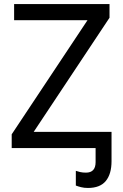

<svg xmlns="http://www.w3.org/2000/svg" viewBox="-20 -734 612 952"><path d="M416 198Q397 198 381.5 194Q366 190 356 186V113Q364 116 377 119Q390 122 406 122Q454 122 454 70V0H38V-68L414 -634H50V-714H523V-646L147 -80H533V65Q533 129 504.5 163.5Q476 198 416 198Z"/></svg>

Font: Noto Sans Living
Style: Regular
Weight: 400
Designer: Monotype Design Team
Foundry: Monotype Imaging Inc.
Version: Version 2.013; ttfautohint (v1.8.4.7-5d5b)